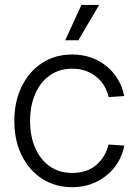

<svg xmlns="http://www.w3.org/2000/svg" viewBox="-20 -755 564 785"><path d="M275.4 10.3Q205.1 10.3 151.9 -24.4Q98.6 -59.1 68.6 -120.1Q38.6 -181.2 38.6 -260.3Q38.6 -339.8 68.6 -401.1Q98.6 -462.4 151.9 -497.3Q205.1 -532.2 275.4 -532.2Q317.4 -532.2 353.3 -519.3Q389.2 -506.3 417 -483.2Q444.8 -460 462.9 -429.2Q481 -398.4 487.8 -362.3L424.3 -357.9Q418.9 -382.3 406.5 -403.3Q394 -424.3 375 -440.2Q356 -456.1 331.1 -465.1Q306.2 -474.1 275.4 -474.1Q222.2 -474.1 183.6 -446.8Q145 -419.4 124 -371.1Q103 -322.8 103 -260.3Q103 -197.8 124 -149.9Q145 -102.1 183.6 -75Q222.2 -47.9 275.4 -47.9Q306.2 -47.9 331.1 -56.4Q356 -64.9 374.5 -81.1Q393.1 -97.2 405.5 -118.4Q418 -139.6 423.8 -164.1L488.3 -159.7Q481.4 -124 463.4 -93.3Q445.3 -62.5 417.2 -39.1Q389.2 -15.6 353.3 -2.7Q317.4 10.3 275.4 10.3ZM246.6 -590.3 313 -734.9H385.3L300.3 -590.3Z"/></svg>

Font: Inter 28pt Light
Style: Regular
Weight: 300
Designer: Rasmus Andersson
Foundry: rsms
Version: Version 4.001;git-66647c0bb